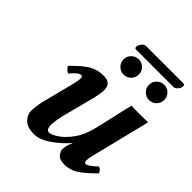

<svg xmlns="http://www.w3.org/2000/svg" viewBox="-195 -825 961 961"><g transform="rotate(45 285.0 -344.5)"><path d="M253 -572Q253 -595 269 -610.5Q285 -626 307 -626Q330 -626 345.5 -610.5Q361 -595 361 -572Q361 -550 345.5 -534Q330 -518 307 -518Q285 -518 269 -534Q253 -550 253 -572ZM433 -572Q433 -595 449 -610.5Q465 -626 487 -626Q510 -626 525.5 -610.5Q541 -595 541 -572Q541 -550 525.5 -534Q510 -518 487 -518Q465 -518 449 -534Q433 -550 433 -572ZM280 -315 238 -153Q234 -136 231 -115Q228 -94 228 -82Q228 -68 232.5 -58.5Q237 -49 249 -49Q264 -49 294 -68.5Q324 -88 354 -129.5Q384 -171 399 -236Q399 -236 404 -257.5Q409 -279 416.5 -312Q424 -345 431.5 -378.5Q439 -412 445 -436Q469 -435 503.5 -435Q538 -435 563 -436L486 -125Q479 -97 479 -83Q479 -67 489 -67Q497 -67 513 -78.5Q529 -90 545 -106Q555 -103 560.5 -96.5Q566 -90 570 -82Q524 -35 490 -12.5Q456 10 417 10Q379 10 366.5 -8Q354 -26 354 -39Q354 -42 357 -59Q360 -76 369 -92Q370 -93 369 -93.5Q368 -94 366 -92Q324 -46 281 -18Q238 10 200 10Q154 10 131 -12Q108 -34 108 -64Q108 -78 111 -99.5Q114 -121 119 -141L162 -309Q169 -336 169 -351Q169 -367 161 -367Q140 -367 107 -325Q90 -334 79 -352Q114 -388 140 -408Q166 -428 189.5 -436Q213 -444 239 -444Q265 -444 276.5 -435.5Q288 -427 291 -415.5Q294 -404 294 -395Q294 -382 290 -360Q286 -338 280 -315ZM528 -651H263Q253 -651 253 -663Q253 -666 254 -668Q256 -677 265 -688Q274 -699 284 -699H548Q560 -699 560 -687Q560 -685 559 -683Q558 -673 548 -662Q538 -651 528 -651Z"/></g></svg>

Font: Libertinus Serif SemiBold
Style: Italic
Weight: 600
Italic angle: -11.5°
Designer: Philipp H. Poll, Khaled Hosny
Foundry: Caleb Maclennan
Version: Version 7.051;RELEASE